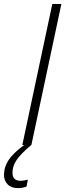

<svg xmlns="http://www.w3.org/2000/svg" viewBox="-112 -734 331 972"><path d="M1 0 152.8 -713.9H198.7L46.9 0ZM-21 218.3Q-55.2 218.3 -73.5 199.2Q-91.8 180.2 -91.8 150.9Q-91.8 112.3 -69.3 77.4Q-46.9 42.5 10.3 0H46.4Q-6.3 43.9 -27.8 75.7Q-49.3 107.4 -48.8 141.1Q-48.8 181.2 -7.8 181.2Q1 181.2 10.5 179.4Q20 177.7 28.8 175.3L22.5 210.4Q13.2 213.9 2.9 216.1Q-7.3 218.3 -21 218.3Z"/></svg>

Font: Open Sans Condensed Light
Style: Italic
Weight: 300
Width: 3
Italic angle: -12°
Designer: Monotype Design Team
Foundry: Monotype Imaging Inc.
Version: Version 3.000; ttfautohint (v1.8.4)